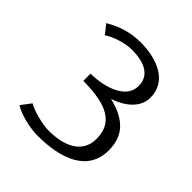

<svg xmlns="http://www.w3.org/2000/svg" viewBox="-189 -817 960 960"><g transform="rotate(45 291.0 -337.5)"><path d="M53 -34C97 -7 173 10 225 10C378 10 529 -34 529 -191C529 -296 469 -352 355 -380C428 -404 490 -453 490 -524C490 -640 376 -685 260 -685C190 -685 129 -666 70 -631L108 -583C143 -608 209 -628 255 -628C337 -628 407 -602 407 -523C407 -430 283 -397 193 -397V-346C324 -344 445 -323 445 -187C445 -85 353 -47 246 -47C205 -47 127 -66 93 -87Z"/></g></svg>

Font: KpMath
Style: Sans
Weight: 400
Version: Version 0.64